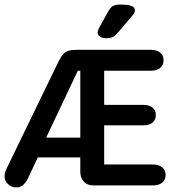

<svg xmlns="http://www.w3.org/2000/svg" viewBox="-29 -815 768 844"><path d="M324 -123V-60Q324 -33 339.5 -16.5Q355 0 380 0H643Q669 0 684 -12Q699 -24 699 -46Q699 -67 684 -79.5Q669 -92 642 -92H429V-264H601Q627 -264 641.5 -276Q656 -288 656 -309Q656 -330 641.5 -342Q627 -354 601 -354H429V-504H634Q660 -504 675 -516.5Q690 -529 690 -550Q690 -572 675 -584Q660 -596 634 -596H311Q288 -596 273.5 -592Q259 -588 249 -577Q239 -566 228 -544L1 -76Q-9 -55 -9 -39Q-9 -20 6.5 -5.5Q22 9 42 9Q59 9 71.5 -1Q84 -11 94 -31L137 -123ZM324 -210H174L313 -504H324ZM564 -769Q564 -777 559 -782.5Q554 -788 540.5 -791.5Q527 -795 500 -795Q478 -795 466.5 -788Q455 -781 444 -760L406 -691Q400 -678 400 -672Q400 -662 410 -654.5Q420 -647 438 -647Q457 -647 467.5 -652.5Q478 -658 494 -677L554 -748Q564 -759 564 -769Z"/></svg>

Font: Beiruti SemiBold
Style: Regular
Weight: 600
Designer: Arlette Boutros
Foundry: Boutros
Version: Version 1.41